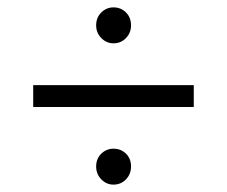

<svg xmlns="http://www.w3.org/2000/svg" viewBox="-20 -610 615 520"><path d="M69.9 -320.2V-379.4H504.8V-320.2ZM287.4 -110Q268.3 -110 254.4 -124.2Q240.4 -138.5 240.4 -159.2Q240.4 -180.4 254.4 -193.9Q268.3 -207.3 287.4 -207.3Q307.4 -207.3 321.2 -193.9Q334.9 -180.4 334.9 -159.2Q334.9 -138.5 321.2 -124.2Q307.4 -110 287.4 -110ZM287.4 -492.7Q268.3 -492.7 254.4 -506.9Q240.4 -521.1 240.4 -541.3Q240.4 -562.5 254.4 -576.3Q268.3 -590 287.4 -590Q307.4 -590 321.2 -576.3Q334.9 -562.5 334.9 -541.3Q334.9 -521.1 321.2 -506.9Q307.4 -492.7 287.4 -492.7Z"/></svg>

Font: Montserrat Alternates Thin
Style: Regular
Weight: 100
Designer: Julieta Ulanovsky
Foundry: Julieta Ulanovsky
Version: Version 9.000